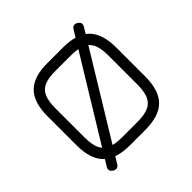

<svg xmlns="http://www.w3.org/2000/svg" viewBox="-187 -871 1080 1080"><g transform="rotate(-45 353.5 -330.5)"><path d="M293.5 0Q183 0 131.5 -51.5Q80 -103 80 -213.5V-442.5Q80 -554 131.8 -605.2Q183.5 -656.5 293 -655.5H413.5Q524.5 -655.5 575.8 -604.2Q627 -553 627 -442V-213.5Q627 -103 575.8 -51.5Q524.5 0 413.5 0ZM293.5 -63H413.5Q470 -63 502.8 -77.2Q535.5 -91.5 549.8 -124.5Q564 -157.5 564 -213.5V-442Q564 -498 549.8 -531Q535.5 -564 502.8 -578.2Q470 -592.5 413.5 -592.5H293Q237 -593 204.2 -579Q171.5 -565 157.2 -532Q143 -499 143 -442.5V-213.5Q143 -157.5 157.2 -124.5Q171.5 -91.5 204.5 -77.2Q237.5 -63 293.5 -63ZM125.5 34Q100 18 115 -7.5L529 -685Q545 -711 570.5 -695Q596 -679.5 580 -653.5L167 24Q151 49.5 125.5 34Z"/></g></svg>

Font: Jura Light Medium
Style: Regular
Weight: 500
Version: Version 5.106